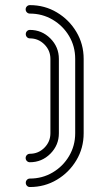

<svg xmlns="http://www.w3.org/2000/svg" viewBox="-20 -733 429 753"><path d="M97.2 0.5Q90.3 0.5 85.7 -4.4Q81.1 -9.3 81.1 -16.1Q81.1 -22.9 85.7 -27.8Q90.3 -32.7 97.2 -32.7Q146 -32.7 186.5 -56.6Q227.1 -80.6 251 -121.1Q274.9 -161.6 274.9 -210.4V-502Q274.9 -551.3 251 -591.6Q227.1 -631.8 186.5 -655.8Q146 -679.7 97.2 -679.7Q90.3 -679.7 85.4 -684.6Q80.6 -689.5 80.6 -696.3Q80.6 -703.1 85.4 -708Q90.3 -712.9 97.2 -712.9Q155.3 -712.9 203.1 -684.3Q251 -655.8 279.5 -607.9Q308.1 -560.1 308.1 -502V-210.4Q308.1 -152.3 279.5 -104.5Q251 -56.6 203.1 -28.1Q155.3 0.5 97.2 0.5ZM97.2 -96.7Q90.3 -96.7 85.4 -101.6Q80.6 -106.4 80.6 -113.3Q80.6 -120.1 85.4 -125Q90.3 -129.9 97.2 -129.9Q130.4 -129.9 154.1 -153.6Q177.7 -177.2 177.7 -210.4V-502Q177.7 -535.2 154.1 -558.8Q130.4 -582.5 97.2 -582.5Q90.3 -582.5 85.7 -587.4Q81.1 -592.3 81.1 -599.1Q81.1 -606 85.7 -610.8Q90.3 -615.7 97.2 -615.7Q144 -615.7 177.5 -582.3Q210.9 -548.8 210.9 -502V-210.4Q210.9 -163.6 177.5 -130.1Q144 -96.7 97.2 -96.7Z"/></svg>

Font: Neon Sans
Style: Regular
Weight: 400
Designer: GGBot
Version: 0.80